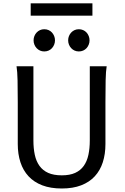

<svg xmlns="http://www.w3.org/2000/svg" viewBox="-20 -1106 743 1139"><path d="M612.8 -712.9Q607.9 -683.6 606.7 -630.1Q605.5 -576.7 605.5 -500.5V-251.5Q605.5 -191.9 589.8 -143.3Q574.2 -94.7 542.2 -60.1Q510.3 -25.4 461.4 -6.6Q412.6 12.2 346.7 12.2Q279.8 12.2 230.7 -6.6Q181.6 -25.4 149.4 -60.1Q117.2 -94.7 101.3 -143.3Q85.4 -191.9 85.4 -251.5V-500.5Q85.4 -572.8 84.2 -628.2Q83 -683.6 78.1 -712.9H178.2V-273.4Q178.2 -225.6 186.5 -187.3Q194.8 -148.9 214.4 -121.8Q233.9 -94.7 266.1 -80.3Q298.3 -65.9 346.7 -65.9Q394 -65.9 425.8 -80.3Q457.5 -94.7 476.8 -121.8Q496.1 -148.9 504.4 -187.3Q512.7 -225.6 512.7 -273.4V-712.9ZM179.2 -866.7Q179.2 -880.4 184.1 -892.3Q189 -904.3 197.5 -913.3Q206.1 -922.4 217.5 -927.5Q229 -932.6 242.7 -932.6Q256.3 -932.6 268.1 -927.5Q279.8 -922.4 288.1 -913.3Q296.4 -904.3 301.3 -892.3Q306.2 -880.4 306.2 -866.7Q306.2 -853 301.3 -841.1Q296.4 -829.1 288.1 -820.1Q279.8 -811 268.1 -805.9Q256.3 -800.8 242.7 -800.8Q229 -800.8 217.5 -805.9Q206.1 -811 197.5 -820.1Q189 -829.1 184.1 -841.1Q179.2 -853 179.2 -866.7ZM384.3 -866.7Q384.3 -880.4 389.2 -892.3Q394 -904.3 402.6 -913.3Q411.1 -922.4 422.6 -927.5Q434.1 -932.6 447.8 -932.6Q461.4 -932.6 473.1 -927.5Q484.9 -922.4 493.2 -913.3Q501.5 -904.3 506.3 -892.3Q511.2 -880.4 511.2 -866.7Q511.2 -853 506.3 -841.1Q501.5 -829.1 493.2 -820.1Q484.9 -811 473.1 -805.9Q461.4 -800.8 447.8 -800.8Q434.1 -800.8 422.6 -805.9Q411.1 -811 402.6 -820.1Q394 -829.1 389.2 -841.1Q384.3 -853 384.3 -866.7ZM162.1 -1086.4H528.3V-1013.2H162.1Z"/></svg>

Font: Andika New Basic
Style: Regular
Weight: 400
Designer: Victor Gaultney, Annie Olsen, Julie Remington, Don Collingsworth, Eric Hays
Foundry: SIL International
Version: Version 5.500; ttfautohint (v1.8.3)